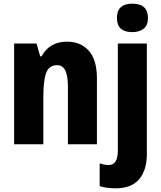

<svg xmlns="http://www.w3.org/2000/svg" viewBox="-20 -786 879 1046"><path d="M345 -559Q250 -559 206 -479H199L179 -549H57V0H216V-256Q216 -347 231.5 -389Q247 -431 292 -431Q350 -431 350 -316V0H508V-359Q508 -460 464 -509.5Q420 -559 345 -559ZM617 -688Q617 -611 701 -611Q739 -611 762.5 -629.5Q786 -648 786 -688Q786 -766 701 -766Q617 -766 617 -688ZM608 240Q697 240 738.5 190Q780 140 780 54V-549H622V35Q622 113 572 113Q548 113 523 104V228Q541 234 564.5 237Q588 240 608 240Z"/></svg>

Font: Noto Sans Display SemiCondensed Extra
Style: Regular
Weight: 800
Width: 4
Designer: Monotype Design Team
Foundry: Monotype Imaging Inc.
Version: Version 1.900